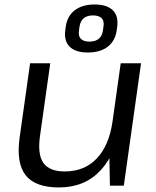

<svg xmlns="http://www.w3.org/2000/svg" viewBox="-20 -819 688 847"><path d="M156.4 -218.8Q145 -137.6 171.4 -100.2Q197.9 -62.7 265.5 -62.7Q352.8 -62.7 407 -120Q461.3 -177.2 476.5 -283.6L526.3 -353.3L516.3 -286.8Q495 -144.9 424.6 -68.5Q354.2 7.9 240.1 7.9Q135.5 7.9 93.2 -45.9Q51 -99.7 66.6 -212.3L112.8 -540H201.7ZM526.2 0H464.9L461.5 -176.6L512.5 -540H602.2ZM367.5 -587.4Q313 -587.4 287.3 -613Q261.5 -638.6 268 -685.6L270 -700.9Q276.4 -748.1 309.7 -773.6Q343 -799.2 397.4 -799.2Q451.9 -799.2 477.7 -773.6Q503.4 -748.1 496.9 -700.9L494.9 -685.6Q488.5 -638.5 455.3 -612.9Q422.1 -587.4 367.5 -587.4ZM374.5 -635.5Q400.4 -635.5 415.4 -647.7Q430.3 -659.9 434 -683.7L436.6 -702.9Q440.3 -726.6 428.3 -738.8Q416.2 -751 390.5 -751Q364.8 -751 349.8 -738.8Q334.7 -726.6 331 -702.9L328.4 -683.7Q324.7 -659.9 336.8 -647.7Q348.8 -635.5 374.5 -635.5Z"/></svg>

Font: Pathway Extreme 8pt Thin
Style: Italic
Weight: 100
Italic angle: -8°
Designer: Eduardo Rodriguez Tunni
Foundry: Eduardo Rodriguez Tunni
Version: Version 1.000